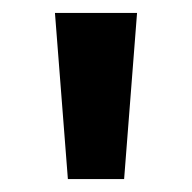

<svg xmlns="http://www.w3.org/2000/svg" viewBox="-20 -819 297 297"><path d="M192 -799H65L85 -542H172Z"/></svg>

Font: Noto Sans Sinhala SemiBold
Style: Regular
Weight: 600
Designer: Jelle Bosma - Monotype Design Team
Foundry: Monotype Imaging Inc.
Version: Version 2.006